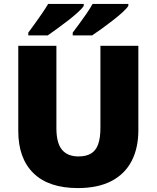

<svg xmlns="http://www.w3.org/2000/svg" viewBox="-20 -947 797 977"><path d="M684 -284Q684 -194 650 -128Q616 -62 547.5 -26Q479 10 376 10Q228 10 150.5 -65.5Q73 -141 73 -280V-714H267V-295Q267 -219 295.5 -185Q324 -151 379 -151Q419 -151 443.5 -166Q468 -181 479.5 -213Q491 -245 491 -296V-714H684ZM633 -917Q625 -904 603 -884Q581 -864 552.5 -842Q524 -820 496.5 -800Q469 -780 449 -767H350V-781Q364 -800 383 -825.5Q402 -851 420.5 -878Q439 -905 451 -927H633ZM406 -917Q398 -904 376 -884Q354 -864 325.5 -842Q297 -820 269.5 -800Q242 -780 223 -767H124V-781Q138 -800 156.5 -825.5Q175 -851 193.5 -878Q212 -905 225 -927H406Z"/></svg>

Font: Noto Sans Devanagari Black
Style: Regular
Weight: 900
Version: Version 2.003